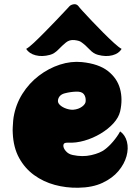

<svg xmlns="http://www.w3.org/2000/svg" viewBox="-20 -868 660 903"><path d="M349 -839Q352 -834 370 -814.5Q388 -795 413 -768.5Q438 -742 465.5 -714.5Q493 -687 516 -666Q539 -645 552 -638Q539 -616 508.5 -608Q478 -600 441 -610Q420 -615 400.5 -636Q381 -657 362 -670Q353 -677 330 -679.5Q307 -682 290 -668Q274 -655 254.5 -635Q235 -615 215 -610Q178 -600 147.5 -608Q117 -616 103 -638Q116 -645 139 -666.5Q162 -688 189.5 -716Q217 -744 243 -771Q269 -798 286.5 -817Q304 -836 307 -839Q314 -846 327 -848Q340 -850 349 -839ZM545 -250Q569 -233 577 -201.5Q585 -170 575 -133.5Q565 -97 537 -63.5Q509 -30 462 -8Q415 14 348 15Q291 16 237.5 1.5Q184 -13 140.5 -44.5Q97 -76 70 -125Q43 -174 40 -242Q39 -256 40 -270.5Q41 -285 42 -301Q43 -306 43 -309.5Q43 -313 44 -317Q54 -377 85.5 -427Q117 -477 163 -512Q209 -547 261.5 -564Q314 -581 365 -576Q444 -568 487.5 -534Q531 -500 544.5 -450.5Q558 -401 545 -344Q538 -315 513.5 -288Q489 -261 453 -239.5Q417 -218 377 -206.5Q337 -195 299 -197Q279 -198 278 -185Q277 -172 289.5 -157.5Q302 -143 322 -139Q368 -129 409.5 -138.5Q451 -148 473 -165Q492 -179 512 -202.5Q532 -226 545 -250ZM325 -352Q349 -354 366 -366.5Q383 -379 383 -393Q384 -413 374 -425.5Q364 -438 338 -437Q310 -436 284 -429Q258 -422 253 -399Q250 -385 262 -374Q274 -363 292 -357Q310 -351 325 -352Z"/></svg>

Font: Potta One
Style: Regular
Weight: 400
Designer: 108,108go
Foundry: Font Zone 108
Version: Version 1.000